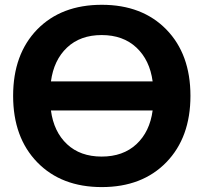

<svg xmlns="http://www.w3.org/2000/svg" viewBox="-20 -761 838 793"><path d="M190.4 -424.8H610.4Q598.6 -512.7 543.5 -564.5Q488.3 -616.2 399.9 -616.2Q311.5 -616.2 256.8 -564.5Q202.1 -512.7 190.4 -424.8ZM190.4 -304.7Q202.1 -216.8 256.8 -165.5Q311.5 -114.3 399.9 -114.3Q488.3 -114.3 543.5 -165.5Q598.6 -216.8 610.4 -304.7ZM133.8 -639.6Q233.4 -741.2 400.4 -741.2Q567.4 -741.2 667 -639.2Q766.6 -537.1 766.6 -365.2Q766.6 -193.4 667 -90.8Q567.4 11.7 400.4 11.7Q233.4 11.7 133.8 -90.8Q34.2 -193.4 34.2 -365.2Q34.2 -537.1 133.8 -639.6Z"/></svg>

Font: Nasu
Style: Bold
Weight: 700
Designer: Ryoko NISHIZUKA (kana &amp; ideographs); Paul D. Hunt (Latin, Greek &amp; Cyrillic); Wenlong ZHANG (bopomofo); Sandoll C
Version: Version 2014.1215